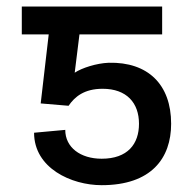

<svg xmlns="http://www.w3.org/2000/svg" viewBox="-20 -548 580 577"><path d="M186.1 -230.1C204.5 -257.1 233 -281.2 288.4 -281.2C360.8 -281.2 397.7 -238.6 397.7 -176.1C397.7 -115.1 363.6 -71 285.5 -71C221.6 -71 176.1 -105.1 176.1 -157.7L82.4 -149.1C82.4 -42.6 194.6 8.5 285.5 8.5C434.7 8.5 494.3 -72.4 494.3 -176.1C494.3 -294 424.7 -362.2 306.8 -359.4C269.9 -358 225.9 -343.8 204.5 -329.5L218.8 -444.6H467.3V-528.4H45.5V-444.6H126.4L102.3 -237.2Z"/></svg>

Font: Karasuma Gothic
Style: Regular
Weight: 400
Designer: Rasmus Andersson, Ryoko Nishizuka
Foundry: Genbu
Version: Version 1.00